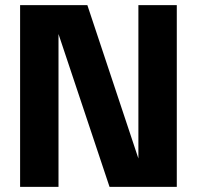

<svg xmlns="http://www.w3.org/2000/svg" viewBox="-20 -725 765 745"><path d="M58 0V-705H319L517 -110V-705H666V0H405L207 -593V0Z"/></svg>

Font: TikTok Sans Light
Style: Regular
Weight: 300
Version: Version 4.000